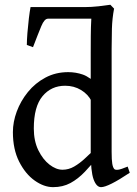

<svg xmlns="http://www.w3.org/2000/svg" viewBox="-20 -772 574 807"><path d="M525.4 -45.9Q434.6 14.6 404.8 14.6Q385.3 14.6 373.3 -18.3Q361.3 -51.3 361.3 -132.8V-549.3Q361.3 -585.4 361.6 -621.6Q361.8 -657.7 363.8 -693.4H181.6Q166.5 -693.4 153.6 -662.1Q140.6 -630.9 118.7 -573.7L92.8 -583Q92.8 -602.1 95.2 -633.1Q97.7 -664.1 101.3 -694.6Q105 -725.1 108.4 -742.2H335.9Q363.8 -742.2 394.5 -745.6Q425.3 -749 443.8 -752L459.5 -735.8Q451.7 -694.8 450.4 -652.1Q449.2 -609.4 449.2 -567.4V-133.8Q449.2 -99.6 451.9 -83.7Q454.6 -67.9 460.4 -61.5Q464.8 -57.1 476.6 -58.6Q488.3 -60.1 516.6 -71.8ZM397.5 -119.6Q365.7 -80.6 336.9 -50.3Q308.1 -20 276.1 -2.7Q244.1 14.6 203.1 14.6Q165 14.6 126 -12.9Q86.9 -40.5 60.5 -92.5Q34.2 -144.5 34.2 -216.8Q34.2 -259.3 50.5 -303.5Q66.9 -347.7 97.4 -385.3Q127.9 -422.9 170.9 -445.8Q213.9 -468.8 266.6 -468.8Q298.8 -468.8 328.4 -458.5Q357.9 -448.2 396 -410.2Q396 -380.9 388.2 -368.4Q380.4 -356 364.7 -346.7Q350.6 -375.5 320.8 -393.6Q291 -411.6 253.9 -411.6Q195.3 -411.6 158.7 -367.7Q122.1 -323.7 122.1 -231.9Q122.1 -179.7 141.1 -140.6Q160.2 -101.6 188 -80.1Q215.8 -58.6 242.7 -58.6Q268.6 -58.6 291.7 -72Q314.9 -85.4 336.4 -105.5Q357.9 -125.5 378.4 -145Q384.3 -142.1 389.9 -132.8Q395.5 -123.5 397.5 -119.6Z"/></svg>

Font: Gentium Book Plus
Style: Regular
Weight: 400
Designer: Victor Gaultney, Annie Olsen, Iska Routamaa, Becca Hirsbrunner
Foundry: SIL International
Version: Version 6.101